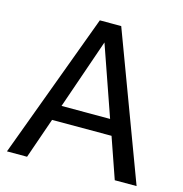

<svg xmlns="http://www.w3.org/2000/svg" viewBox="-102 -774 828 867"><g transform="rotate(15 312.0 -340.0)"><path d="M7 0H101L167 -190H445L511 0H613L359 -680H259ZM192 -262 305 -589 419 -262Z"/></g></svg>

Font: Ronzino
Style: Regular
Weight: 400
Designer: Nunzio Mazzaferro
Foundry: Collletttivo
Version: Version 1.000;Glyphs 3.3 (3337)